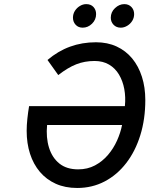

<svg xmlns="http://www.w3.org/2000/svg" viewBox="-20 -922 742 954"><path d="M363.5 12Q303.5 12 257 -9Q210.5 -30 178.2 -68Q146 -106 129.2 -158Q112.5 -210 112.5 -272Q112.5 -300 116 -332.5Q119.5 -365 124.5 -394.5H600.5Q605 -439.5 597.5 -479.8Q590 -520 571.2 -551.5Q552.5 -583 522 -601Q491.5 -619 450 -619Q400.5 -619 358.8 -602.5Q317 -586 269.5 -549L216 -624Q268.5 -668.5 328.2 -690.2Q388 -712 457 -712Q514 -712 559.5 -691Q605 -670 636.8 -631.5Q668.5 -593 685.2 -540.5Q702 -488 702 -425Q702 -330 677.2 -250.2Q652.5 -170.5 607.2 -111.8Q562 -53 500 -20.5Q438 12 363.5 12ZM368.5 -80.5Q415 -80.5 452 -100.2Q489 -120 516.5 -152.2Q544 -184.5 561.5 -223.5Q579 -262.5 586.5 -301H214Q208 -238.5 223.5 -188.5Q239 -138.5 275 -109.5Q311 -80.5 368.5 -80.5ZM580 -784.5Q558 -784.5 544.2 -799Q530.5 -813.5 530.5 -834Q530.5 -862 551.5 -881.8Q572.5 -901.5 597.5 -901.5Q619.5 -901.5 633 -887.2Q646.5 -873 646.5 -852Q646.5 -833.5 637 -818.2Q627.5 -803 612 -793.8Q596.5 -784.5 580 -784.5ZM391 -784.5Q369 -784.5 355.8 -799Q342.5 -813.5 342.5 -834Q342.5 -852.5 352 -867.8Q361.5 -883 376.8 -892.2Q392 -901.5 408.5 -901.5Q431.5 -901.5 444.5 -887.2Q457.5 -873 457.5 -852Q457.5 -824 437.2 -804.2Q417 -784.5 391 -784.5Z"/></svg>

Font: Overpass Medium
Style: Italic
Weight: 500
Italic angle: -10°
Designer: Delve Withrington, Dave Bailey, Thomas Jockin
Foundry: Delve Fonts LLC
Version: Version 4.000